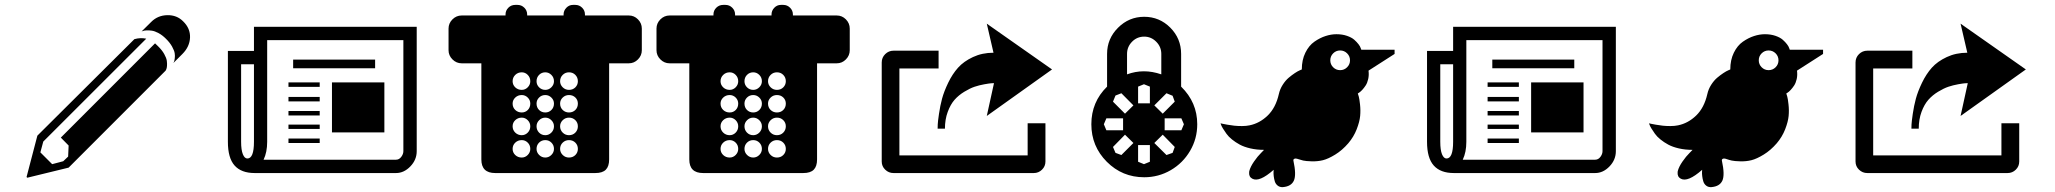

<svg xmlns="http://www.w3.org/2000/svg" viewBox="-20 -703 8350 780"><path d="M724.1 -616.2Q753.4 -587.9 752 -550.5Q750.5 -513.2 721.2 -483.9L684.1 -446.8Q685.1 -448.7 686.8 -451.9Q688.5 -455.1 689.9 -465.6Q691.4 -476.1 689.7 -486.8Q688 -497.6 679 -513.9Q669.9 -530.3 653.8 -545.9Q639.6 -560.1 624.3 -568.4Q608.9 -576.7 596.9 -578.4Q585 -580.1 575.2 -579.6Q565.4 -579.1 560.5 -577.1L555.2 -575.2L594.2 -613.8Q620.6 -640.6 659.7 -641.4Q698.7 -642.1 724.1 -616.2ZM652.8 -416 258.8 -22 90.8 19 87.9 16.1 131.8 -151.9 525.9 -543.9Q549.8 -550.8 574.2 -545.9L155.8 -127.9L144 -84L191.9 -36.1L236.8 -47.9L256.8 -66.9L258.8 -111.8L227.1 -144L609.9 -526.9Q617.2 -520.5 622.1 -515.1Q638.2 -499.5 647.2 -483.4Q656.2 -467.3 657.7 -455.8Q659.2 -444.3 658.4 -435.1Q657.7 -425.8 655.3 -420.9Z M1011.7 -594.2H1672.9V-88.9Q1672.9 -53.7 1647 -26.9Q1621.1 0 1588.9 0H1014.6Q960.4 0 933.1 -30.5Q905.8 -61 905.8 -127V-496.1H1011.7ZM1011.7 -127V-441.9H959.5V-127Q959.5 -93.8 966.6 -76.4Q973.6 -59.1 984.9 -59.1Q1011.7 -59.1 1011.7 -127ZM1618.7 -88.9V-540H1065.4V-127Q1065.4 -84.5 1050.8 -54.2H1588.9Q1601.6 -54.2 1610.1 -65.7Q1618.7 -77.1 1618.7 -88.9ZM1278.8 -196.8V-179.2H1151.9V-196.8ZM1278.8 -140.1V-122.1H1151.9V-140.1ZM1328.6 -165V-368.2H1541.5V-165ZM1278.8 -309.1V-291H1151.9V-309.1ZM1278.8 -252V-233.9H1151.9V-252ZM1278.8 -368.2V-350.1H1151.9V-368.2ZM1170.9 -425.8V-460.9H1503.9V-425.8Z M2356.4 -640.1H2534.7Q2556.2 -640.1 2571.8 -624.3Q2587.4 -608.4 2587.4 -586.9V-499Q2587.4 -477.5 2571.8 -461.7Q2556.2 -445.8 2534.7 -445.8H2454.6V-55.2Q2454.6 -27.3 2441.2 -13.7Q2427.7 0 2398.4 0H1991.7Q1935.5 0 1935.5 -55.2V-445.8H1855.5Q1834 -445.8 1818.1 -461.7Q1802.2 -477.5 1802.2 -499V-586.9Q1802.2 -608.4 1818.1 -624.3Q1834 -640.1 1855.5 -640.1H2033.7V-644Q2033.7 -660.2 2045.2 -671.6Q2056.6 -683.1 2073.2 -683.1H2082.5Q2098.6 -683.1 2110.1 -671.6Q2121.6 -660.2 2121.6 -644V-640.1H2269.5V-644Q2269.5 -659.7 2280.8 -671.4Q2292 -683.1 2307.6 -683.1H2317.4Q2333.5 -683.1 2345 -671.6Q2356.4 -660.2 2356.4 -644ZM2099.6 -63Q2113.8 -63 2124 -73.5Q2134.3 -84 2134.3 -98.1Q2134.3 -113.3 2124 -123.5Q2113.8 -133.8 2099.6 -133.8Q2084 -133.8 2073.2 -123.5Q2062.5 -113.3 2062.5 -98.1Q2062.5 -83.5 2073.2 -73.2Q2084 -63 2099.6 -63ZM2099.6 -153.8Q2113.8 -153.8 2124 -164.3Q2134.3 -174.8 2134.3 -189.9Q2134.3 -204.1 2124 -214.6Q2113.8 -225.1 2099.6 -225.1Q2084 -225.1 2073.2 -214.8Q2062.5 -204.6 2062.5 -189.9Q2062.5 -174.8 2073.2 -164.3Q2084 -153.8 2099.6 -153.8ZM2099.6 -246.1Q2114.3 -246.1 2124.3 -256.3Q2134.3 -266.6 2134.3 -282.2Q2134.3 -296.4 2124 -306.6Q2113.8 -316.9 2099.6 -316.9Q2084 -316.9 2073.2 -306.6Q2062.5 -296.4 2062.5 -282.2Q2062.5 -266.6 2073.2 -256.3Q2084 -246.1 2099.6 -246.1ZM2099.6 -337.9Q2113.8 -337.9 2124 -348.4Q2134.3 -358.9 2134.3 -373Q2134.3 -388.2 2124 -398.7Q2113.8 -409.2 2099.6 -409.2Q2084 -409.2 2073.2 -398.7Q2062.5 -388.2 2062.5 -373Q2062.5 -358.4 2073.2 -348.1Q2084 -337.9 2099.6 -337.9ZM2195.3 -63Q2209.5 -63 2220 -73.5Q2230.5 -84 2230.5 -98.1Q2230.5 -113.3 2220.2 -123.5Q2210 -133.8 2195.3 -133.8Q2180.2 -133.8 2169.9 -123.5Q2159.7 -113.3 2159.7 -98.1Q2159.7 -84 2170.2 -73.5Q2180.7 -63 2195.3 -63ZM2195.3 -153.8Q2209.5 -153.8 2220 -164.3Q2230.5 -174.8 2230.5 -189.9Q2230.5 -204.1 2220 -214.6Q2209.5 -225.1 2195.3 -225.1Q2180.7 -225.1 2170.2 -214.6Q2159.7 -204.1 2159.7 -189.9Q2159.7 -174.8 2169.9 -164.3Q2180.2 -153.8 2195.3 -153.8ZM2195.3 -246.1Q2210 -246.1 2220.2 -256.3Q2230.5 -266.6 2230.5 -282.2Q2230.5 -296.4 2220 -306.6Q2209.5 -316.9 2195.3 -316.9Q2180.2 -316.9 2169.9 -306.6Q2159.7 -296.4 2159.7 -282.2Q2159.7 -266.6 2169.9 -256.3Q2180.2 -246.1 2195.3 -246.1ZM2195.3 -337.9Q2209.5 -337.9 2220 -348.4Q2230.5 -358.9 2230.5 -373Q2230.5 -388.2 2220 -398.7Q2209.5 -409.2 2195.3 -409.2Q2180.2 -409.2 2169.9 -398.7Q2159.7 -388.2 2159.7 -373Q2159.7 -358.4 2170.2 -348.1Q2180.7 -337.9 2195.3 -337.9ZM2291.5 -63Q2307.1 -63 2317.4 -73.2Q2327.6 -83.5 2327.6 -98.1Q2327.6 -113.3 2317.4 -123.5Q2307.1 -133.8 2291.5 -133.8Q2276.4 -133.8 2265.9 -123.5Q2255.4 -113.3 2255.4 -98.1Q2255.4 -84 2265.9 -73.5Q2276.4 -63 2291.5 -63ZM2291.5 -153.8Q2307.1 -153.8 2317.4 -164.3Q2327.6 -174.8 2327.6 -189.9Q2327.6 -204.6 2317.4 -214.8Q2307.1 -225.1 2291.5 -225.1Q2276.4 -225.1 2265.9 -214.6Q2255.4 -204.1 2255.4 -189.9Q2255.4 -174.8 2265.9 -164.3Q2276.4 -153.8 2291.5 -153.8ZM2291.5 -246.1Q2307.1 -246.1 2317.4 -256.3Q2327.6 -266.6 2327.6 -282.2Q2327.6 -296.9 2317.4 -306.9Q2307.1 -316.9 2291.5 -316.9Q2276.4 -316.9 2265.9 -306.6Q2255.4 -296.4 2255.4 -282.2Q2255.4 -266.6 2265.9 -256.3Q2276.4 -246.1 2291.5 -246.1ZM2291.5 -337.9Q2307.1 -337.9 2317.4 -348.1Q2327.6 -358.4 2327.6 -373Q2327.6 -388.2 2317.4 -398.7Q2307.1 -409.2 2291.5 -409.2Q2276.4 -409.2 2265.9 -398.7Q2255.4 -388.2 2255.4 -373Q2255.4 -358.9 2265.9 -348.4Q2276.4 -337.9 2291.5 -337.9Z M3201.2 -640.1H3379.4Q3400.9 -640.1 3416.5 -624.3Q3432.1 -608.4 3432.1 -586.9V-499Q3432.1 -477.5 3416.5 -461.7Q3400.9 -445.8 3379.4 -445.8H3299.3V-55.2Q3299.3 -27.3 3285.9 -13.7Q3272.5 0 3243.2 0H2836.4Q2780.3 0 2780.3 -55.2V-445.8H2700.2Q2678.7 -445.8 2662.8 -461.7Q2647 -477.5 2647 -499V-586.9Q2647 -608.4 2662.8 -624.3Q2678.7 -640.1 2700.2 -640.1H2878.4V-644Q2878.4 -660.2 2889.9 -671.6Q2901.4 -683.1 2918 -683.1H2927.2Q2943.4 -683.1 2954.8 -671.6Q2966.3 -660.2 2966.3 -644V-640.1H3114.3V-644Q3114.3 -659.7 3125.5 -671.4Q3136.7 -683.1 3152.3 -683.1H3162.1Q3178.2 -683.1 3189.7 -671.6Q3201.2 -660.2 3201.2 -644ZM2944.3 -63Q2958.5 -63 2968.8 -73.5Q2979 -84 2979 -98.1Q2979 -113.3 2968.8 -123.5Q2958.5 -133.8 2944.3 -133.8Q2928.7 -133.8 2918 -123.5Q2907.2 -113.3 2907.2 -98.1Q2907.2 -83.5 2918 -73.2Q2928.7 -63 2944.3 -63ZM2944.3 -153.8Q2958.5 -153.8 2968.8 -164.3Q2979 -174.8 2979 -189.9Q2979 -204.1 2968.8 -214.6Q2958.5 -225.1 2944.3 -225.1Q2928.7 -225.1 2918 -214.8Q2907.2 -204.6 2907.2 -189.9Q2907.2 -174.8 2918 -164.3Q2928.7 -153.8 2944.3 -153.8ZM2944.3 -246.1Q2959 -246.1 2969 -256.3Q2979 -266.6 2979 -282.2Q2979 -296.4 2968.8 -306.6Q2958.5 -316.9 2944.3 -316.9Q2928.7 -316.9 2918 -306.6Q2907.2 -296.4 2907.2 -282.2Q2907.2 -266.6 2918 -256.3Q2928.7 -246.1 2944.3 -246.1ZM2944.3 -337.9Q2958.5 -337.9 2968.8 -348.4Q2979 -358.9 2979 -373Q2979 -388.2 2968.8 -398.7Q2958.5 -409.2 2944.3 -409.2Q2928.7 -409.2 2918 -398.7Q2907.2 -388.2 2907.2 -373Q2907.2 -358.4 2918 -348.1Q2928.7 -337.9 2944.3 -337.9ZM3040 -63Q3054.2 -63 3064.7 -73.5Q3075.2 -84 3075.2 -98.1Q3075.2 -113.3 3064.9 -123.5Q3054.7 -133.8 3040 -133.8Q3024.9 -133.8 3014.6 -123.5Q3004.4 -113.3 3004.4 -98.1Q3004.4 -84 3014.9 -73.5Q3025.4 -63 3040 -63ZM3040 -153.8Q3054.2 -153.8 3064.7 -164.3Q3075.2 -174.8 3075.2 -189.9Q3075.2 -204.1 3064.7 -214.6Q3054.2 -225.1 3040 -225.1Q3025.4 -225.1 3014.9 -214.6Q3004.4 -204.1 3004.4 -189.9Q3004.4 -174.8 3014.6 -164.3Q3024.9 -153.8 3040 -153.8ZM3040 -246.1Q3054.7 -246.1 3064.9 -256.3Q3075.2 -266.6 3075.2 -282.2Q3075.2 -296.4 3064.7 -306.6Q3054.2 -316.9 3040 -316.9Q3024.9 -316.9 3014.6 -306.6Q3004.4 -296.4 3004.4 -282.2Q3004.4 -266.6 3014.6 -256.3Q3024.9 -246.1 3040 -246.1ZM3040 -337.9Q3054.2 -337.9 3064.7 -348.4Q3075.2 -358.9 3075.2 -373Q3075.2 -388.2 3064.7 -398.7Q3054.2 -409.2 3040 -409.2Q3024.9 -409.2 3014.6 -398.7Q3004.4 -388.2 3004.4 -373Q3004.4 -358.4 3014.9 -348.1Q3025.4 -337.9 3040 -337.9ZM3136.2 -63Q3151.9 -63 3162.1 -73.2Q3172.4 -83.5 3172.4 -98.1Q3172.4 -113.3 3162.1 -123.5Q3151.9 -133.8 3136.2 -133.8Q3121.1 -133.8 3110.6 -123.5Q3100.1 -113.3 3100.1 -98.1Q3100.1 -84 3110.6 -73.5Q3121.1 -63 3136.2 -63ZM3136.2 -153.8Q3151.9 -153.8 3162.1 -164.3Q3172.4 -174.8 3172.4 -189.9Q3172.4 -204.6 3162.1 -214.8Q3151.9 -225.1 3136.2 -225.1Q3121.1 -225.1 3110.6 -214.6Q3100.1 -204.1 3100.1 -189.9Q3100.1 -174.8 3110.6 -164.3Q3121.1 -153.8 3136.2 -153.8ZM3136.2 -246.1Q3151.9 -246.1 3162.1 -256.3Q3172.4 -266.6 3172.4 -282.2Q3172.4 -296.9 3162.1 -306.9Q3151.9 -316.9 3136.2 -316.9Q3121.1 -316.9 3110.6 -306.6Q3100.1 -296.4 3100.1 -282.2Q3100.1 -266.6 3110.6 -256.3Q3121.1 -246.1 3136.2 -246.1ZM3136.2 -337.9Q3151.9 -337.9 3162.1 -348.1Q3172.4 -358.4 3172.4 -373Q3172.4 -388.2 3162.1 -398.7Q3151.9 -409.2 3136.2 -409.2Q3121.1 -409.2 3110.6 -398.7Q3100.1 -388.2 3100.1 -373Q3100.1 -358.9 3110.6 -348.4Q3121.1 -337.9 3136.2 -337.9Z M4154.8 -202.1H4227.1V-46.9Q4227.1 -27.3 4213.1 -13.7Q4199.2 0 4179.7 0H3609.9Q3590.3 0 3576.2 -13.7Q3562 -27.3 3562 -46.9V-449.2Q3562 -469.2 3576.2 -483.2Q3590.3 -497.1 3609.9 -497.1H3793V-424.8H3633.8V-71.8H4154.8ZM3789.1 -180.2Q3789.1 -186.5 3789.6 -197.8Q3790 -209 3794.7 -241Q3799.3 -272.9 3807.1 -302Q3814.9 -331.1 3832 -366.7Q3849.1 -402.3 3872.1 -428Q3895 -453.6 3932.6 -471.2Q3970.2 -488.8 4016.1 -488.8L3988.8 -606.9L4253.9 -420.9L3988.8 -231.9L4018.1 -365.2Q4013.7 -365.2 4006.6 -364.7Q3999.5 -364.3 3978.8 -360.6Q3958 -356.9 3939.2 -350.6Q3920.4 -344.2 3897.5 -330.3Q3874.5 -316.4 3857.9 -297.6Q3841.3 -278.8 3830.1 -248.3Q3818.8 -217.8 3818.8 -180.2Z M4778.3 -351.1Q4843.8 -287.1 4843.8 -198.2Q4843.8 -139.6 4814.7 -90.1Q4785.6 -40.5 4736.1 -11.7Q4686.5 17.1 4628.4 17.1Q4539.1 17.1 4476.3 -45.9Q4413.6 -108.9 4413.6 -198.2Q4413.6 -288.6 4477.5 -351.1V-483.9Q4477.5 -545.9 4522 -590.3Q4566.4 -634.8 4628.4 -634.8Q4690.4 -634.8 4734.4 -590.6Q4778.3 -546.4 4778.3 -483.9ZM4558.6 -483.9V-400.9Q4626 -425.8 4697.8 -400.9V-483.9Q4697.8 -512.7 4677.2 -533.4Q4656.7 -554.2 4628.4 -554.2Q4599.1 -554.2 4578.9 -533.4Q4558.6 -512.7 4558.6 -483.9ZM4542.5 -173.8V-222.2H4474.6L4464.4 -198.2L4474.6 -173.8ZM4584.5 -122.1 4550.3 -155.8 4501.5 -106 4511.7 -82 4535.6 -73.2ZM4651.4 -113.8H4603.5V-45.9L4627.4 -36.1L4651.4 -45.9ZM4703.6 -155.8 4669.4 -122.1 4718.8 -73.2 4743.7 -82 4752.4 -106ZM4711.4 -222.2V-173.8H4779.3L4789.6 -198.2L4779.3 -222.2ZM4669.4 -274.9 4703.6 -241.2 4752.4 -290 4743.7 -314 4718.8 -324.2ZM4603.5 -283.2H4651.4V-351.1L4627.4 -360.8L4603.5 -351.1ZM4550.3 -241.2 4584.5 -274.9 4535.6 -324.2 4511.7 -314.9 4501.5 -290Z M5510.3 -501H5645.5V-483.9L5539.6 -416Q5542 -397.9 5538.3 -381.8Q5534.7 -365.7 5527.8 -355.5Q5521 -345.2 5513.9 -337.6Q5506.8 -330.1 5501.5 -326.7L5496.1 -323.2Q5497.6 -318.8 5500 -310.8Q5502.4 -302.7 5505.1 -278.8Q5507.8 -254.9 5505.6 -231.7Q5503.4 -208.5 5491.5 -177.7Q5479.5 -147 5457.5 -121.1Q5432.6 -92.3 5404.3 -75Q5376 -57.6 5354.5 -52.2Q5333 -46.9 5308.8 -47.6Q5284.7 -48.3 5274.2 -50.8Q5263.7 -53.2 5252.4 -57.1Q5250.5 -58.1 5249.5 -58.1Q5242.2 -60.1 5238.5 -58.1Q5234.9 -56.2 5234.4 -53.7V-50.8Q5247.1 7.3 5236.3 30.8Q5225.6 54.2 5192.4 57.1Q5179.7 58.1 5170.9 51.3Q5162.1 44.4 5158.9 33.9Q5155.8 23.4 5154.5 12.7Q5153.3 2 5153.8 -5.9L5154.3 -13.2Q5095.7 38.6 5067.4 22.9Q5052.7 15.1 5054.7 -3.9Q5054.7 -5.9 5055.2 -7.8Q5059.6 -25.4 5074.5 -46.9Q5089.4 -68.4 5102.5 -81.1L5115.2 -94.2Q5085.4 -94.2 5059.8 -100.1Q5034.2 -106 5016.6 -115.5Q4999 -125 4984.9 -136.5Q4970.7 -147.9 4962.4 -159.7Q4954.1 -171.4 4948.2 -180.9Q4942.4 -190.4 4940.4 -196.3L4938.5 -202.1Q4941.4 -201.2 4946.3 -200.2Q4951.2 -199.2 4965.8 -196.5Q4980.5 -193.8 4994.1 -192.4Q5007.8 -190.9 5025.4 -190.9Q5043 -190.9 5056.2 -193.8Q5097.2 -202.1 5129.9 -233.6Q5162.6 -265.1 5175.3 -320.8Q5179.7 -340.8 5190.9 -358.4Q5202.1 -376 5215.1 -387Q5228 -397.9 5240.2 -406Q5252.4 -414.1 5260.7 -417.5L5268.6 -420.9Q5268.6 -459.5 5283 -488.8Q5297.4 -518.1 5319.8 -533.7Q5342.3 -549.3 5365 -556.6Q5387.7 -564 5409.2 -564Q5433.1 -564 5452.1 -557.4Q5471.2 -550.8 5481.7 -541.5Q5492.2 -532.2 5499 -523.2Q5505.9 -514.2 5507.8 -507.8ZM5396 -486.3Q5384.3 -474.6 5384.3 -458Q5384.3 -441.4 5396 -429.7Q5407.7 -418 5424.3 -418Q5440.9 -418 5452.6 -429.7Q5464.4 -441.4 5464.4 -458Q5464.4 -474.6 5452.6 -486.3Q5440.9 -498 5424.3 -498Q5407.7 -498 5396 -486.3Z M5883.3 -594.2H6544.4V-88.9Q6544.4 -53.7 6518.6 -26.9Q6492.7 0 6460.4 0H5886.2Q5832 0 5804.7 -30.5Q5777.3 -61 5777.3 -127V-496.1H5883.3ZM5883.3 -127V-441.9H5831.1V-127Q5831.1 -93.8 5838.1 -76.4Q5845.2 -59.1 5856.4 -59.1Q5883.3 -59.1 5883.3 -127ZM6490.2 -88.9V-540H5937V-127Q5937 -84.5 5922.4 -54.2H6460.4Q6473.1 -54.2 6481.7 -65.7Q6490.2 -77.1 6490.2 -88.9ZM6150.4 -196.8V-179.2H6023.4V-196.8ZM6150.4 -140.1V-122.1H6023.4V-140.1ZM6200.2 -165V-368.2H6413.1V-165ZM6150.4 -309.1V-291H6023.4V-309.1ZM6150.4 -252V-233.9H6023.4V-252ZM6150.4 -368.2V-350.1H6023.4V-368.2ZM6042.5 -425.8V-460.9H6375.5V-425.8Z M7251 -501H7386.2V-483.9L7280.3 -416Q7282.7 -397.9 7279.1 -381.8Q7275.4 -365.7 7268.6 -355.5Q7261.7 -345.2 7254.6 -337.6Q7247.6 -330.1 7242.2 -326.7L7236.8 -323.2Q7238.3 -318.8 7240.7 -310.8Q7243.2 -302.7 7245.8 -278.8Q7248.5 -254.9 7246.3 -231.7Q7244.1 -208.5 7232.2 -177.7Q7220.2 -147 7198.2 -121.1Q7173.3 -92.3 7145 -75Q7116.7 -57.6 7095.2 -52.2Q7073.7 -46.9 7049.6 -47.6Q7025.4 -48.3 7014.9 -50.8Q7004.4 -53.2 6993.2 -57.1Q6991.2 -58.1 6990.2 -58.1Q6982.9 -60.1 6979.2 -58.1Q6975.6 -56.2 6975.1 -53.7V-50.8Q6987.8 7.3 6977.1 30.8Q6966.3 54.2 6933.1 57.1Q6920.4 58.1 6911.6 51.3Q6902.8 44.4 6899.7 33.9Q6896.5 23.4 6895.3 12.7Q6894 2 6894.5 -5.9L6895 -13.2Q6836.4 38.6 6808.1 22.9Q6793.5 15.1 6795.4 -3.9Q6795.4 -5.9 6795.9 -7.8Q6800.3 -25.4 6815.2 -46.9Q6830.1 -68.4 6843.3 -81.1L6856 -94.2Q6826.2 -94.2 6800.5 -100.1Q6774.9 -106 6757.3 -115.5Q6739.7 -125 6725.6 -136.5Q6711.4 -147.9 6703.1 -159.7Q6694.8 -171.4 6689 -180.9Q6683.1 -190.4 6681.2 -196.3L6679.2 -202.1Q6682.1 -201.2 6687 -200.2Q6691.9 -199.2 6706.5 -196.5Q6721.2 -193.8 6734.9 -192.4Q6748.5 -190.9 6766.1 -190.9Q6783.7 -190.9 6796.9 -193.8Q6837.9 -202.1 6870.6 -233.6Q6903.3 -265.1 6916 -320.8Q6920.4 -340.8 6931.6 -358.4Q6942.9 -376 6955.8 -387Q6968.8 -397.9 6981 -406Q6993.2 -414.1 7001.5 -417.5L7009.3 -420.9Q7009.3 -459.5 7023.7 -488.8Q7038.1 -518.1 7060.5 -533.7Q7083 -549.3 7105.7 -556.6Q7128.4 -564 7149.9 -564Q7173.8 -564 7192.9 -557.4Q7211.9 -550.8 7222.4 -541.5Q7232.9 -532.2 7239.7 -523.2Q7246.6 -514.2 7248.5 -507.8ZM7136.7 -486.3Q7125 -474.6 7125 -458Q7125 -441.4 7136.7 -429.7Q7148.4 -418 7165 -418Q7181.6 -418 7193.4 -429.7Q7205.1 -441.4 7205.1 -458Q7205.1 -474.6 7193.4 -486.3Q7181.6 -498 7165 -498Q7148.4 -498 7136.7 -486.3Z M8110.8 -202.1H8183.1V-46.9Q8183.1 -27.3 8169.2 -13.7Q8155.3 0 8135.7 0H7565.9Q7546.4 0 7532.2 -13.7Q7518.1 -27.3 7518.1 -46.9V-449.2Q7518.1 -469.2 7532.2 -483.2Q7546.4 -497.1 7565.9 -497.1H7749V-424.8H7589.8V-71.8H8110.8ZM7745.1 -180.2Q7745.1 -186.5 7745.6 -197.8Q7746.1 -209 7750.7 -241Q7755.4 -272.9 7763.2 -302Q7771 -331.1 7788.1 -366.7Q7805.2 -402.3 7828.1 -428Q7851.1 -453.6 7888.7 -471.2Q7926.3 -488.8 7972.2 -488.8L7944.8 -606.9L8210 -420.9L7944.8 -231.9L7974.1 -365.2Q7969.7 -365.2 7962.6 -364.7Q7955.6 -364.3 7934.8 -360.6Q7914.1 -356.9 7895.3 -350.6Q7876.5 -344.2 7853.5 -330.3Q7830.6 -316.4 7814 -297.6Q7797.4 -278.8 7786.1 -248.3Q7774.9 -217.8 7774.9 -180.2Z"/></svg>

Font: Modern Pictograms
Style: Normal
Weight: 400
Designer: John Caserta
Foundry: John Caserta
Version: 1.000